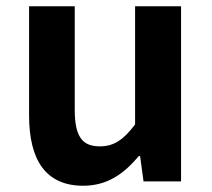

<svg xmlns="http://www.w3.org/2000/svg" viewBox="-20 -580 677 614"><path d="M246 14C323 14 376 -24 424 -81H428L439 0H559V-560H412V-182C374 -132 344 -112 299 -112C244 -112 219 -142 219 -229V-560H73V-211C73 -70 125 14 246 14Z"/></svg>

Font: Noto Sans CJK SC
Style: Bold
Weight: 700
Designer: Ryoko NISHIZUKA 西塚涼子 (kana, bopomofo & ideographs); Paul D. Hunt (Latin, Greek & Cyrillic); Sandoll Communications 산돌커뮤니
Foundry: Adobe
Version: Version 2.004;hotconv 1.0.118;makeotfexe 2.5.65603